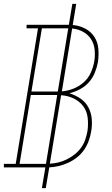

<svg xmlns="http://www.w3.org/2000/svg" viewBox="-57 -863 577 990"><path d="M159 107 177 0H-37V-18H24L139 -717H80V-735H298L316 -843H336L318 -734Q353 -731 382.5 -715.5Q412 -700 429.5 -673Q447 -646 450 -612Q453 -578 448 -543Q443 -516 432 -488.5Q421 -461 401.5 -439Q382 -417 355.5 -403Q329 -389 301 -382Q331 -373 357.5 -355Q384 -337 398.5 -310Q413 -283 416 -250.5Q419 -218 413 -184Q409 -160 400 -135.5Q391 -111 376 -89.5Q361 -68 340 -51.5Q319 -35 295 -24Q271 -13 246 -7Q221 -1 197 0L179 107ZM241 -391 295 -717H159L105 -391ZM262 -392Q291 -394 320.5 -405.5Q350 -417 374 -438Q398 -459 411 -488Q424 -517 429 -546Q434 -576 431 -606.5Q428 -637 412.5 -661Q397 -685 371.5 -699Q346 -713 315 -716ZM44 -18H180L238 -373H102ZM200 -19Q222 -20 244.5 -25.5Q267 -31 288 -41.5Q309 -52 328 -67Q347 -82 361 -101.5Q375 -121 382.5 -143Q390 -165 394 -187Q399 -222 395 -256Q391 -290 372 -315.5Q353 -341 322.5 -355.5Q292 -370 258 -372Z"/></svg>

Font: Iosevka Curly Slab Thin
Style: Italic
Weight: 100
Italic angle: -9°
Monospace: yes
Designer: Belleve Invis
Foundry: Belleve Invis
Version: Version 22.1.2; ttfautohint (v1.8.4)